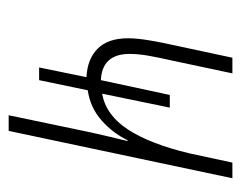

<svg xmlns="http://www.w3.org/2000/svg" viewBox="-78 -492 569 454"><g transform="rotate(90 207.0 -264.5)"><path d="M293 -196Q298 -219 303 -239.5Q308 -260 313 -281H311Q294 -246 264 -219.5Q234 -193 193 -187L169 -72H139L162 -184Q119 -186 94.5 -210.5Q70 -235 70 -282Q70 -304 75 -333Q80 -362 86 -389L116 -529H153L122 -383Q116 -357 111.5 -332Q107 -307 107 -286Q107 -221 169 -218L204 -381H234L201 -221Q252 -230 286 -282.5Q320 -335 342 -427L364 -529H401L289 0H252Z"/></g></svg>

Font: Noto Sans Condensed ExtraLight
Style: Italic
Weight: 200
Width: 3
Italic angle: -12°
Designer: Monotype Design Team
Foundry: Monotype Imaging Inc.
Version: Version 2.013; ttfautohint (v1.8.4.7-5d5b)